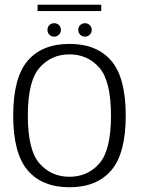

<svg xmlns="http://www.w3.org/2000/svg" viewBox="-20 -783 602 807"><path d="M272 4Q387 4 447.8 -67.2Q508.5 -138.5 508.5 -297Q508.5 -456.5 447.8 -527.5Q387 -598.5 272 -598.5Q157 -598.5 96.2 -527.5Q35.5 -456.5 35.5 -297Q35.5 -138.5 96.2 -67.2Q157 4 272 4ZM272 -40Q196 -40 146.5 -95.5Q97 -151 97 -297Q97 -443 146.5 -498.8Q196 -554.5 272 -554.5Q348 -554.5 397.2 -498.8Q446.5 -443 446.5 -297Q446.5 -151 397.2 -95.5Q348 -40 272 -40ZM208 -629Q219.5 -629 227.8 -637.2Q236 -645.5 236 -657Q236 -669.5 227.8 -677.5Q219.5 -685.5 208 -685.5Q195.5 -685.5 187.5 -677.5Q179.5 -669.5 179.5 -657Q179.5 -645.5 187.5 -637.2Q195.5 -629 208 -629ZM337 -629Q349 -629 357.2 -637.2Q365.5 -645.5 365.5 -657Q365.5 -669.5 357.2 -677.5Q349 -685.5 337 -685.5Q325.5 -685.5 317.2 -677.5Q309 -669.5 309 -657Q309 -645.5 317 -637.2Q325 -629 337 -629ZM138 -736.5H405.5V-763H138Z"/></svg>

Font: Anybody Thin Light
Style: Regular
Weight: 300
Version: Version 1.113;gftools[0.9.25]